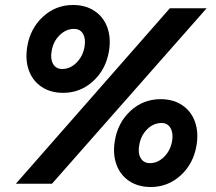

<svg xmlns="http://www.w3.org/2000/svg" viewBox="-20 -733 860 766"><path d="M657.6 -700H804.4L187.4 0H43.3ZM88.7 -546.9Q100.7 -619.8 151.5 -666.4Q202.3 -713.1 271.2 -713.1Q321.3 -713.1 357 -689.4Q392.8 -665.8 408.1 -623.8Q423.4 -581.8 414.7 -528.8Q402.2 -455.2 351.3 -408.9Q300.3 -362.6 232.2 -362.6Q182.1 -362.6 146.4 -386.2Q110.6 -409.9 95.3 -451.9Q80 -493.8 88.7 -546.9ZM317.4 -546.9Q322.5 -578.4 311.2 -598.1Q299.8 -617.7 275.3 -617.7Q243.4 -617.7 217.6 -592.3Q191.8 -566.9 186 -528.8Q180.2 -497.9 191.9 -477.8Q203.6 -457.7 228.1 -457.7Q260 -457.7 285.4 -483.2Q310.8 -508.7 317.4 -546.9ZM438.1 -171.2Q450.1 -244.1 500.9 -290.8Q551.7 -337.4 620.6 -337.4Q670.7 -337.4 706.4 -313.8Q742.2 -290.1 757.5 -248.1Q772.8 -206.2 764.1 -153.1Q751.6 -79.5 700.7 -33.2Q649.7 13.1 581.6 13.1Q531.5 13.1 495.8 -10.6Q460 -34.2 444.7 -76.2Q429.4 -118.2 438.1 -171.2ZM666.8 -171.2Q671.9 -202.1 660.2 -222.2Q648.5 -242.3 624.7 -242.3Q592.1 -242.3 566.6 -216.8Q541.2 -191.3 535.4 -153.1Q529.6 -122.3 541.4 -102.2Q553.2 -82.1 577.8 -82.1Q609.7 -82.1 635.1 -107.6Q660.5 -133.1 666.8 -171.2Z"/></svg>

Font: Oak Sans Light Italic
Style: Regular
Weight: 400
Italic angle: -9.5°
Foundry: Erik Kennedy, Walven
Version: Version 1.000;Glyphs 3.1.2 (3151)